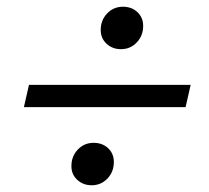

<svg xmlns="http://www.w3.org/2000/svg" viewBox="-20 -560 620 570"><path d="M339 -414Q314 -414 296.5 -430Q279 -446 279 -471Q279 -500 298 -520Q317 -540 345 -540Q371 -540 388 -524Q405 -508 405 -483Q405 -454 386 -434Q367 -414 339 -414ZM51 -242 66 -308H546L531 -242ZM252 -10Q227 -10 209.5 -26Q192 -42 192 -67Q192 -96 211 -116Q230 -136 258 -136Q284 -136 301 -120Q318 -104 318 -79Q318 -50 299 -30Q280 -10 252 -10Z"/></svg>

Font: Sometype Mono
Style: Italic
Weight: 400
Italic angle: -12°
Monospace: yes
Designer: Ryoichi Tsunekawa
Foundry: Dharma Type
Version: Version 1.000; ttfautohint (v1.8.3)